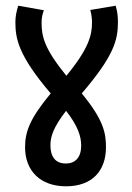

<svg xmlns="http://www.w3.org/2000/svg" viewBox="-20 -652 465 674"><path d="M352 -135C352 -184 344 -231 267 -324C380 -456 394 -511 394 -575C394 -594 392 -612 386 -632L297 -617C301 -602 303 -587 303 -573C303 -529 292 -482 213 -386C135 -482 126 -524 126 -573C126 -589 129 -603 134 -616L44 -632C38 -613 34 -594 34 -575C34 -516 44 -458 158 -324C85 -236 68 -190 68 -135C68 -52 122 2 212 2C304 2 352 -53 352 -135ZM157 -142C157 -172 167 -205 212 -263C253 -210 265 -174 265 -141C265 -99 244 -78 211 -78C173 -78 157 -104 157 -142Z"/></svg>

Font: Noto Sans Devanagari UI ExtraCondensed Medium
Style: Regular
Weight: 500
Width: 2
Designer: Jelle Bosma - Monotype Design Team
Foundry: Monotype Imaging Inc.
Version: Version 2.003